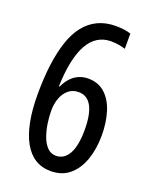

<svg xmlns="http://www.w3.org/2000/svg" viewBox="-138 -801 705 888"><g transform="rotate(20 214.5 -357.0)"><path d="M44 -303Q44 -383 52.5 -448.5Q61 -514 78 -565.5Q95 -617 122.5 -652Q150 -687 188.5 -705.5Q227 -724 277 -724Q298 -724 316.5 -721.5Q335 -719 351 -714V-639Q335 -644 317.5 -647Q300 -650 280 -650Q244 -650 215.5 -632.5Q187 -615 167.5 -580Q148 -545 137 -493Q126 -441 124 -372H128Q139 -397 155.5 -415Q172 -433 193.5 -442.5Q215 -452 240 -452Q290 -452 323 -422Q356 -392 372 -340.5Q388 -289 388 -226Q388 -160 369.5 -106.5Q351 -53 314 -21.5Q277 10 221 10Q178 10 145 -10.5Q112 -31 89.5 -71Q67 -111 55.5 -169.5Q44 -228 44 -303ZM220 -65Q260 -65 282.5 -104.5Q305 -144 305 -224Q305 -300 283.5 -339Q262 -378 220 -378Q190 -378 169.5 -360.5Q149 -343 139 -315Q129 -287 129 -255Q129 -224 134 -191Q139 -158 149.5 -129.5Q160 -101 177.5 -83Q195 -65 220 -65Z"/></g></svg>

Font: Noto Sans Thai ExtraCondensed
Style: Regular
Weight: 400
Width: 2
Designer: Monotype Design Team
Foundry: Monotype Imaging Inc.
Version: Version 2.002